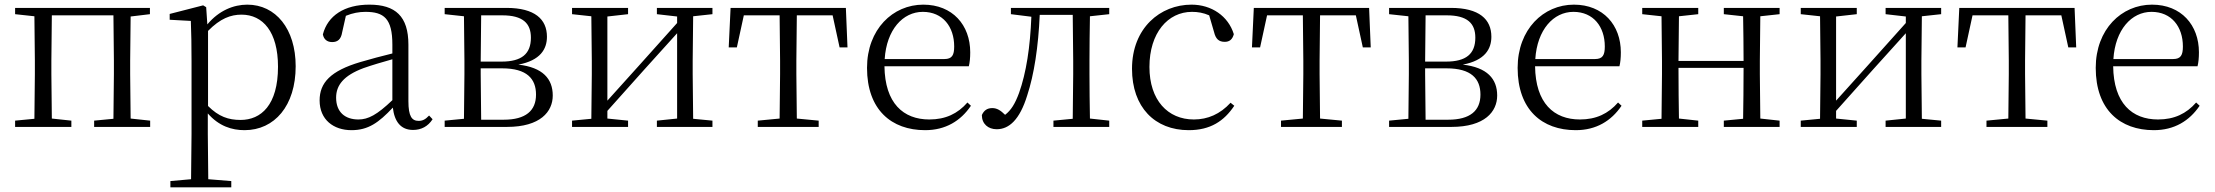

<svg xmlns="http://www.w3.org/2000/svg" viewBox="-20 -546 9527 826"><path d="M45 -485 128 -476 130 -285V-227L128 -35L45 -27V0H287V-27L203 -36L201 -227V-285L203 -480H468L470 -285V-227L468 -35L385 -27V0H626V-27L542 -36L540 -227V-285L542 -475L625 -485V-512H45Z M1032 14C1161 14 1252 -91 1252 -261C1252 -422 1166 -526 1044 -526C985 -526 922 -501 872 -441L867 -515L854 -523L710 -486V-461L801 -456C803 -406 804 -351 804 -282V30L802 225L713 233V260H975V233L876 225L874 30V-58C922 -3 978 14 1032 14ZM875 -413C928 -467 973 -483 1019 -483C1111 -483 1176 -409 1176 -259C1176 -94 1103 -30 1015 -30C963 -30 921 -44 875 -90Z M1757 13C1792 13 1821 -2 1841 -33L1826 -49C1810 -32 1798 -26 1781 -26C1752 -26 1737 -45 1737 -111V-354C1737 -476 1681 -526 1569 -526C1462 -526 1390 -479 1369 -398C1373 -377 1387 -365 1409 -365C1432 -365 1447 -376 1452 -407L1468 -478C1497 -490 1525 -495 1552 -495C1632 -495 1668 -466 1668 -354V-316C1623 -305 1574 -292 1530 -279C1402 -241 1355 -190 1355 -114C1355 -31 1415 14 1492 14C1564 14 1609 -18 1670 -83C1677 -23 1704 13 1757 13ZM1668 -115C1602 -52 1564 -32 1522 -32C1464 -32 1426 -64 1426 -126C1426 -179 1458 -221 1544 -253C1581 -266 1625 -279 1668 -291Z M1975 0H2161C2305 0 2358 -66 2358 -135C2358 -207 2315 -256 2210 -268C2305 -286 2333 -335 2333 -388C2333 -463 2281 -512 2159 -512H1893V-485L1976 -476L1978 -285V-227L1976 -35L1893 -27V0ZM2050 -480H2141C2229 -480 2264 -446 2264 -384C2264 -314 2224 -281 2138 -281H2048ZM2048 -252H2140C2247 -252 2286 -207 2286 -139C2286 -70 2242 -31 2147 -31H2050L2048 -227Z M2806 -485 2893 -475V-447L2729 -264L2593 -113V-475L2682 -485V-512H2441V-485L2524 -476L2526 -285V-227L2524 -35L2441 -27V0H2682V-27L2593 -36V-69L2753 -248L2893 -403V-36L2806 -27V0H3045V-27L2962 -35L2960 -227V-285L2962 -476L3045 -485V-512H2806Z M3333 0H3502V-27L3408 -36L3406 -227V-285L3408 -480H3562L3592 -342H3626L3619 -512H3123L3115 -342H3150L3180 -480H3334L3336 -285V-227L3334 -36L3240 -27V0Z M3960 14C4048 14 4113 -26 4157 -91L4142 -105C4100 -57 4048 -32 3978 -32C3866 -32 3787 -102 3785 -261H4148C4152 -277 4154 -297 4154 -321C4154 -438 4078 -526 3952 -526C3821 -526 3710 -420 3710 -254C3710 -74 3815 14 3960 14ZM3786 -292C3794 -418 3864 -495 3950 -495C4036 -495 4085 -431 4085 -346C4085 -309 4076 -292 4043 -292Z M4594 0H4752V-27L4669 -36C4668 -91 4667 -173 4667 -227V-285C4667 -338 4668 -420 4669 -476L4752 -485V-512H4329V-485L4417 -474C4412 -344 4395 -233 4364 -146C4347 -100 4330 -72 4304 -52C4285 -71 4269 -81 4249 -81C4227 -81 4213 -71 4204 -51C4204 -13 4231 10 4268 10C4321 10 4367 -31 4399 -135C4429 -226 4447 -345 4453 -482H4595L4597 -285V-227L4595 -35L4512 -27V0Z M5094 14C5187 14 5246 -25 5290 -91L5274 -104C5229 -55 5176 -32 5116 -32C5004 -32 4925 -115 4925 -258C4925 -404 5004 -495 5108 -495C5133 -495 5157 -491 5182 -480L5203 -408C5210 -379 5223 -366 5249 -366C5269 -366 5282 -376 5288 -399C5264 -477 5192 -526 5106 -526C4972 -526 4850 -426 4850 -250C4850 -85 4948 14 5094 14Z M5584 0H5753V-27L5659 -36L5657 -227V-285L5659 -480H5813L5843 -342H5877L5870 -512H5374L5366 -342H5401L5431 -480H5585L5587 -285V-227L5585 -36L5491 -27V0Z M6038 0H6224C6368 0 6421 -66 6421 -135C6421 -207 6378 -256 6273 -268C6368 -286 6396 -335 6396 -388C6396 -463 6344 -512 6222 -512H5956V-485L6039 -476L6041 -285V-227L6039 -35L5956 -27V0ZM6113 -480H6204C6292 -480 6327 -446 6327 -384C6327 -314 6287 -281 6201 -281H6111ZM6111 -252H6203C6310 -252 6349 -207 6349 -139C6349 -70 6305 -31 6210 -31H6113L6111 -227Z M6759 14C6847 14 6912 -26 6956 -91L6941 -105C6899 -57 6847 -32 6777 -32C6665 -32 6586 -102 6584 -261H6947C6951 -277 6953 -297 6953 -321C6953 -438 6877 -526 6751 -526C6620 -526 6509 -420 6509 -254C6509 -74 6614 14 6759 14ZM6585 -292C6593 -418 6663 -495 6749 -495C6835 -495 6884 -431 6884 -346C6884 -309 6875 -292 6842 -292Z M7396 -485 7479 -476C7480 -422 7481 -343 7481 -284H7201L7203 -476L7286 -485V-512H7045V-485L7128 -476L7130 -285V-227L7128 -35L7045 -27V0H7286V-27L7203 -36C7202 -91 7201 -176 7201 -254H7481C7481 -176 7480 -91 7479 -35L7396 -27V0H7636V-27L7553 -36L7551 -227V-285L7553 -476L7636 -485V-512H7396Z M8092 -485 8179 -475V-447L8015 -264L7879 -113V-475L7968 -485V-512H7727V-485L7810 -476L7812 -285V-227L7810 -35L7727 -27V0H7968V-27L7879 -36V-69L8039 -248L8179 -403V-36L8092 -27V0H8331V-27L8248 -35L8246 -227V-285L8248 -476L8331 -485V-512H8092Z M8619 0H8788V-27L8694 -36L8692 -227V-285L8694 -480H8848L8878 -342H8912L8905 -512H8409L8401 -342H8436L8466 -480H8620L8622 -285V-227L8620 -36L8526 -27V0Z M9246 14C9334 14 9399 -26 9443 -91L9428 -105C9386 -57 9334 -32 9264 -32C9152 -32 9073 -102 9071 -261H9434C9438 -277 9440 -297 9440 -321C9440 -438 9364 -526 9238 -526C9107 -526 8996 -420 8996 -254C8996 -74 9101 14 9246 14ZM9072 -292C9080 -418 9150 -495 9236 -495C9322 -495 9371 -431 9371 -346C9371 -309 9362 -292 9329 -292Z"/></svg>

Font: Noto Serif CJK SC Light
Style: Regular
Weight: 300
Designer: Ryoko NISHIZUKA 西塚涼子 (kana & ideographs); Frank Grießhammer (Latin, Greek & Cyrillic); Wenlong ZHANG 张文龙 (bopomofo); San
Foundry: Adobe
Version: Version 2.001;hotconv 1.1.0;makeotfexe 2.6.0